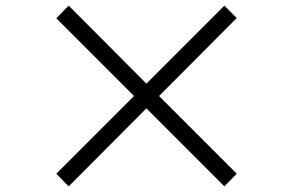

<svg xmlns="http://www.w3.org/2000/svg" viewBox="-20 -716 1040 682"><path d="M777 -54 500 -331 224 -54 180 -99 456 -375 180 -651 224 -696 500 -419 777 -696 821 -652 545 -375 821 -99Z"/></svg>

Font: Source Han Sans SC Normal
Style: Regular
Weight: 350
Designer: Ryoko NISHIZUKA 西塚涼子 (kana, bopomofo & ideographs); Paul D. Hunt (Latin, Greek & Cyrillic); Sandoll Communications 산돌커뮤니
Foundry: Adobe
Version: Version 2.004;hotconv 1.0.118;makeotfexe 2.5.65603